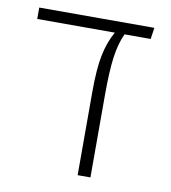

<svg xmlns="http://www.w3.org/2000/svg" viewBox="-68 -621 607 680"><g transform="rotate(10 235.0 -280.5)"><path d="M427 -520H333Q316 -484 309 -433Q302 -382 302 -297V0H256V-300Q256 -382 266 -431.5Q276 -481 298 -520H19V-561H433Z"/></g></svg>

Font: FiraGO ExtraLight
Style: Regular
Weight: 200
Designer: bBox Type
Foundry: bBox Type GmbH
Version: Version 1.001